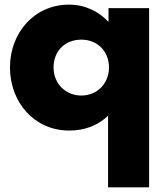

<svg xmlns="http://www.w3.org/2000/svg" viewBox="-20 -548 723 828"><path d="M23 -257C23 -107 128 15 278 15C347 15 404 -8 446 -49V260H623V-513H448V-455H446C408 -497 348 -528 278 -528C128 -528 23 -407 23 -257ZM211 -257C211 -327 259 -377 331 -377C400 -377 450 -327 450 -257C450 -186 397 -136 331 -136C264 -136 211 -186 211 -257Z"/></svg>

Font: Hussar Techniczny
Style: Bold 
Weight: 700
Foundry: Cannot Into Space Fonts
Version: Version 0.77